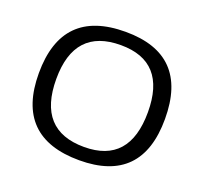

<svg xmlns="http://www.w3.org/2000/svg" viewBox="-122 -846 1057 995"><g transform="rotate(20 406.5 -349.0)"><path d="M409.2 -68.4Q659.2 -68.4 659.2 -351.1Q659.2 -629.9 409.2 -629.9Q153.8 -629.9 153.8 -351.1Q153.8 -68.4 409.2 -68.4ZM58.6 -348.1Q58.6 -703.1 409.2 -703.1Q754.4 -703.1 754.4 -348.1Q754.4 4.9 409.2 4.9Q58.6 4.9 58.6 -348.1Z"/></g></svg>

Font: Voltera
Style: Regular
Weight: 400
Designer: Bernd Montag
Version: Version 1.301